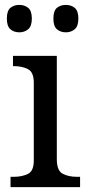

<svg xmlns="http://www.w3.org/2000/svg" viewBox="-20 -764 360 784"><path d="M23 0V-42H36Q69 -42 93.5 -53.5Q118 -65 118 -109V-426Q118 -470 93.5 -482Q69 -494 36 -494H33V-536H212V-114Q212 -67 236 -54.5Q260 -42 294 -42H307V0ZM249 -632Q227 -632 212.5 -644.5Q198 -657 198 -688Q198 -720 212.5 -732Q227 -744 249 -744Q270 -744 285 -732Q300 -720 300 -688Q300 -657 285 -644.5Q270 -632 249 -632ZM59 -632Q37 -632 22.5 -644.5Q8 -657 8 -688Q8 -720 22.5 -732Q37 -744 59 -744Q80 -744 95 -732Q110 -720 110 -688Q110 -657 95 -644.5Q80 -632 59 -632Z"/></svg>

Font: Noto Serif Khitan Small Script
Style: Regular
Weight: 400
Designer: LIU Zhao, ZHANG Congyu, Kushim JIANG
Foundry: Guyu Beijing Co. Ltd.
Version: Version 1.000; ttfautohint (v1.8.4.7-5d5b)